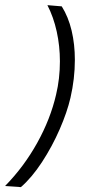

<svg xmlns="http://www.w3.org/2000/svg" viewBox="-45 -727 343 764"><path d="M178.2 -350.6Q193.4 -414.1 193.4 -482.9Q193.4 -543.9 180.7 -601.6Q168 -659.2 143.6 -706.5L200.7 -701.7Q227.1 -659.7 240 -605.2Q252.9 -550.8 252.9 -488.8Q252.9 -413.6 235.4 -337.9Q222.2 -280.8 192.4 -212.4Q162.6 -144 122.1 -82Q81.5 -20 38.1 17.6L-24.9 13.2Q50.3 -63.5 103 -158.4Q155.8 -253.4 178.2 -350.6Z"/></svg>

Font: Acari Sans
Style: Italic
Weight: 400
Italic angle: -13°
Designer: Alfredo Marco Pradil and Stefan Peev
Foundry: Hanken Design Co.
Version: Version 1.045;January 11, 2019;FontCreator 11.5.0.2425 64-bi